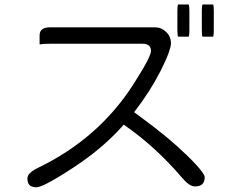

<svg xmlns="http://www.w3.org/2000/svg" viewBox="-20 -797 1040 845"><path d="M763.7 -777.3Q760.7 -770.5 760.7 -749V-664.1Q760.7 -642.6 763.7 -635.7H810.5L812 -640.6Q813.5 -648.9 813.5 -664.1V-749Q813.5 -770.5 810.5 -777.3ZM871.1 -777.3Q868.2 -770.5 868.2 -749V-664.1Q868.2 -642.6 871.1 -635.7H918L919.4 -640.6Q920.9 -648.9 920.9 -664.1V-749Q920.9 -770.5 918 -777.3ZM687 -485.4Q712.4 -536.1 722.4 -564.7Q732.4 -593.3 732.4 -606Q732.4 -616.2 730.7 -622.8Q729 -629.4 727.3 -633.3Q725.6 -637.2 723.6 -641.1Q718.8 -648.9 711.4 -656.2Q690.4 -676.8 662.1 -676.8H200.2Q173.8 -676.8 163.1 -665.5Q154.3 -657.2 154.3 -640.6V-601.6Q170.4 -604.5 200.2 -604.5H607.4Q627 -604.5 636.7 -595.2Q644.5 -586.9 644.5 -573.2Q644.5 -560.5 626.5 -525.6Q608.4 -490.7 564.5 -421.9Q411.1 -185.1 146.5 -58.1Q100.6 -35.6 100.6 -11.7Q100.6 8.3 110.1 17.8Q119.6 27.3 140.6 27.3Q152.8 27.3 185.1 11.2Q227.1 -9.8 299.3 -57.1Q430.2 -142.1 520.5 -243.7L524.4 -248.5L529.3 -245.1Q665.5 -150.4 780.8 -15.1Q813.5 23.4 836.9 23.4Q860.4 23.4 870.6 13.2Q880.9 2.9 880.9 -17.6Q880.9 -24.4 868.7 -41.5Q849.6 -67.9 802.2 -113.8Q722.2 -191.9 600.6 -280.8L570.3 -303.2L574.7 -309.1Q640.6 -394.5 687 -485.4Z"/></svg>

Font: YuPearl-Light
Style: Light
Weight: 300
Designer: Max Yao
Foundry: Max-Everyday
Version: Version 1.011; ttfautohint (v1.8.3)